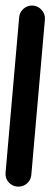

<svg xmlns="http://www.w3.org/2000/svg" viewBox="-61 -926 249 951"><g transform="rotate(5 64.0 -450.0)"><path d="M0 -64H128V-836H0ZM64 -128Q37 -128 18.5 -109Q0 -90 0 -64Q0 -37 18.5 -18.5Q37 0 64 0Q90 0 109 -18.5Q128 -37 128 -64Q128 -90 109 -109Q90 -128 64 -128ZM64 -900Q37 -900 18.5 -881Q0 -862 0 -836Q0 -809 18.5 -790.5Q37 -772 64 -772Q90 -772 109 -790.5Q128 -809 128 -836Q128 -862 109 -881Q90 -900 64 -900Z"/></g></svg>

Font: Wavefont
Style: Bold
Weight: 700
Version: Version 3.004;gftools[0.9.33]